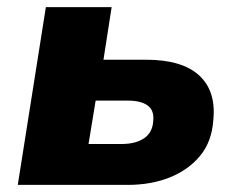

<svg xmlns="http://www.w3.org/2000/svg" viewBox="-20 -520 669 540"><path d="M30 0 109 -500H294L271 -352H391Q492 -352 540 -308Q588 -264 580 -183Q576 -122 543 -82Q510 -42 457.5 -21Q405 0 339 0ZM229 -115H322Q361 -115 385 -131Q409 -147 411 -180Q414 -210 395 -223.5Q376 -237 340 -237H249Z"/></svg>

Font: Nunito Sans 9pt Black
Style: Italic
Weight: 900
Italic angle: -9°
Version: Version 3.101;gftools[0.9.27]